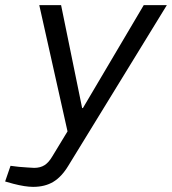

<svg xmlns="http://www.w3.org/2000/svg" viewBox="-89 -519 670 748"><path d="M40 209Q25 209 5.5 206Q-14 203 -37 197L-69 188L-48 127L-15 131Q3 132 18.5 133.5Q34 135 44 135Q68 135 84.5 124.5Q101 114 115 90L180 -17L185 6H177L64 -499H149L231 -98H234L471 -499H561L177 127Q151 170 118.5 189.5Q86 209 40 209Z"/></svg>

Font: REM Light
Style: Italic
Weight: 300
Italic angle: -11°
Designer: Octavio Pardo
Foundry: Ashler Design
Version: Version 1.005;gftools[0.9.28]